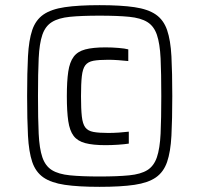

<svg xmlns="http://www.w3.org/2000/svg" viewBox="-20 -716 773 744"><path d="M365.8 8Q283.6 8 231 0.2Q178.4 -7.6 148.3 -28.4Q118.2 -49.3 104.9 -88.5Q91.7 -127.8 88.4 -190.3Q85.1 -252.7 85.1 -344Q85.1 -435.3 88.4 -497.7Q91.7 -560.2 104.9 -599.5Q118.2 -638.7 148.3 -659.6Q178.4 -680.4 231 -688.2Q283.6 -696 365.8 -696Q448.5 -696 501.2 -688.2Q553.8 -680.4 583.9 -659.6Q614 -638.7 627.5 -599.5Q641 -560.2 644.3 -497.7Q647.6 -435.3 647.6 -344Q647.6 -252.7 644.3 -190.3Q641 -127.8 627.5 -88.5Q614 -49.3 583.9 -28.4Q553.8 -7.6 501.2 0.2Q448.5 8 365.8 8ZM388.8 -153.5Q340.2 -153.5 310.4 -161.4Q280.5 -169.3 265.3 -189.4Q250 -209.5 244.5 -246.9Q239 -284.3 239 -342.9Q239 -401.5 244.5 -438.4Q250 -475.3 265.3 -495.9Q280.5 -516.6 310.4 -524.5Q340.2 -532.4 388.8 -532.4Q413.8 -532.4 438.9 -530.3Q464 -528.3 477.1 -524.7V-479.4Q459.9 -481.4 438.2 -482.9Q416.6 -484.4 399.9 -484.4Q363.1 -484.4 341.8 -480.5Q320.6 -476.5 310.4 -462.9Q300.3 -449.3 297.1 -420.6Q293.9 -391.9 293.9 -342.9Q293.9 -293.9 297.1 -264.9Q300.3 -236 310.4 -222.4Q320.6 -208.8 341.8 -204.8Q363.1 -200.8 399.9 -200.8Q419.2 -200.8 441.4 -202.3Q463.5 -203.8 479.1 -205.8V-159.5Q463.1 -157 437.5 -155.2Q411.9 -153.5 388.8 -153.5ZM365.8 -32.1Q435.7 -32.1 480.7 -36.6Q525.6 -41 551.1 -56.9Q576.5 -72.8 588 -106.7Q599.5 -140.5 602.3 -197.8Q605 -255.2 605 -344Q605 -432.3 602.3 -489.9Q599.5 -547.5 588 -581.1Q576.5 -614.7 551.1 -630.5Q525.6 -646.4 480.7 -650.9Q435.7 -655.3 365.8 -655.3Q295.9 -655.3 251.2 -650.9Q206.5 -646.4 181.1 -630.5Q155.6 -614.7 144.1 -581.1Q132.6 -547.5 129.9 -489.9Q127.2 -432.3 127.2 -344Q127.2 -255.2 129.9 -197.8Q132.6 -140.5 144.1 -106.7Q155.6 -72.8 181.1 -56.9Q206.5 -41 251.2 -36.6Q295.9 -32.1 365.8 -32.1Z"/></svg>

Font: Saira Thin
Style: Regular
Weight: 100
Designer: Hector Gatti with collaboration of the Omnibus-Type team
Foundry: Omnibus-Type
Version: Version 1.101